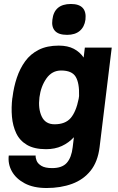

<svg xmlns="http://www.w3.org/2000/svg" viewBox="-20 -739 592 964"><path d="M243 -640Q252 -719 336 -719Q418 -719 409 -640Q404 -604 380.5 -584Q357 -564 317 -564Q274 -564 256 -584Q238 -604 243 -640ZM480 0Q471 73 435 118Q399 163 342 184Q285 205 214 205Q148 205 104 181.5Q60 158 39.5 121Q19 84 24 42H159Q158 52 163.5 67Q169 82 187.5 93.5Q206 105 242 105Q292 105 315.5 78.5Q339 52 345 0L351 -50Q325 -22 290.5 -6Q256 10 211 10Q152 10 115.5 -11.5Q79 -33 61.5 -70Q44 -107 40 -153Q36 -199 42 -248L43 -250V-252Q49 -302 64.5 -348.5Q80 -395 106.5 -431.5Q133 -468 174.5 -489Q216 -510 275 -510Q320 -510 350.5 -494Q381 -478 400 -450L406 -500H541ZM287 -385Q241 -385 213 -345Q185 -305 178 -250Q171 -193 189.5 -154Q208 -115 254 -115Q308 -115 335 -146.5Q362 -178 375 -243L377 -257Q379 -322 360 -353.5Q341 -385 287 -385Z"/></svg>

Font: Haskoy ExtraBold
Style: Italic
Weight: 800
Designer: Ertekin Erdin
Foundry: Ertekin Erdin
Version: Version 2.000; ttfautohint (v1.8.4.7-5d5b)